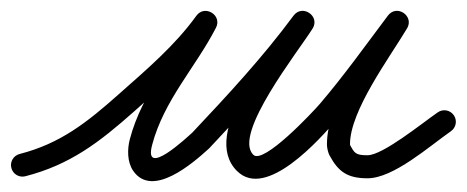

<svg xmlns="http://www.w3.org/2000/svg" viewBox="-32 -299 851 350"><path d="M14.2 22.3C14.2 22.3 14.2 22.3 14.2 22.3C95.9 1.3 149.3 -39.7 213 -96.3C265.5 -143 318.7 -188.5 360 -245.7C367.6 -256.2 361.7 -267.4 352.3 -273.2C343 -278.9 330.3 -279.1 324.3 -267.6C285.3 -192.1 227.1 -130.7 204.7 -45.3C204.7 -45.3 204.7 -45.3 204.7 -45.4C204.7 -45.4 204.7 -45.4 204.7 -45.4C199.9 -27.2 199.7 -3.7 210.8 12.4C245.7 63.1 320.1 -2 348.1 -27.5C348.1 -27.5 348.4 -27.7 348.7 -28C349 -28.3 349.3 -28.6 349.3 -28.6C415.1 -98.5 479.6 -168.1 536.9 -245.5C544.9 -256.3 539.8 -267.9 530.9 -274C522 -280 509.3 -280.5 502.2 -269.1C463.8 -207.8 330.9 -55.2 400.3 13C400.3 13 400.3 13 400.2 12.9C400.2 12.9 400.2 12.8 400.2 12.8C453 65.7 551 -45.1 582.9 -82.3C627.5 -134.3 667.6 -190.7 708.8 -245.4C716.8 -256 711.5 -267.5 702.5 -273.6C693.5 -279.6 680.9 -280.2 674 -268.8C634.5 -203.2 564 -112.8 564 -36C564 -30.2 565.3 -24.8 567.1 -19.4C567.1 -19.3 567.4 -18.5 567.8 -17.7C568.1 -16.9 568.5 -16.1 568.5 -16.1C584.8 14.3 601.5 26 638 26C685.3 26 750.5 -32.3 790 -59.8C799.5 -66.4 801.9 -79.5 795.2 -89C788.6 -98.5 775.5 -100.9 766 -94.2C766 -94.2 766 -94.2 766 -94.2C737.4 -74.4 665.7 -16 638 -16C615.8 -16 614.2 -19.8 605.5 -35.9C605.5 -36 605.8 -35.1 606.2 -34.3C606.6 -33.4 606.9 -32.6 606.9 -32.6C606.6 -33.6 606 -34.9 606 -36C606 -96.8 676.7 -191.8 710 -247.2C716.8 -258.5 712.1 -269.7 703.7 -275.4C695.3 -281.1 683.2 -281.2 675.2 -270.6C634.5 -216.6 595 -161 551.1 -109.7C537.9 -94.3 448.1 1.4 429.8 -16.8C429.8 -16.8 429.8 -16.9 429.8 -16.9C429.7 -17 429.7 -17 429.7 -17C391.7 -54.3 512.1 -205.7 537.8 -246.9C544.9 -258.3 540.3 -269.6 531.8 -275.3C523.4 -281.1 511.1 -281.3 503.1 -270.5C446.9 -194.5 383.4 -126.1 318.7 -57.4C318.7 -57.4 319 -57.7 319.3 -58C319.6 -58.3 319.9 -58.5 319.9 -58.5C309.3 -48.9 228.9 26.8 245.3 -34.6C245.3 -34.6 245.3 -34.6 245.3 -34.6C245.3 -34.7 245.3 -34.7 245.3 -34.7C266.7 -116.2 324.3 -175.9 361.7 -248.4C367.6 -259.9 362.5 -270.6 354 -275.8C345.5 -281.1 333.6 -280.8 326 -270.3C286.6 -215.7 235.2 -172.3 185 -127.7C126.6 -75.8 78.4 -37.5 3.8 -18.3C-7.5 -15.4 -14.2 -4 -11.3 7.2C-8.4 18.5 3 25.2 14.2 22.3Z"/></svg>

Font: FRB American Cursive Guidelines Medium
Style: Italic
Weight: 500
Italic angle: -25°
Version: Version 2.0;Modular Font Editor K font №1